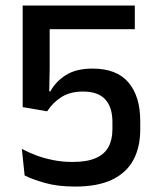

<svg xmlns="http://www.w3.org/2000/svg" viewBox="-20 -659 566 690"><path d="M250 11.5Q187 11.5 140.8 -1.8Q94.5 -15 68.5 -28.5L58.5 -124Q80.5 -112 108.8 -101.2Q137 -90.5 170.2 -83.8Q203.5 -77 241 -77Q292.5 -77 324 -90.8Q355.5 -104.5 369.8 -130.8Q384 -157 384 -194V-221.5Q384 -273 358.5 -301.5Q333 -330 278 -330Q233 -330 201.8 -310.8Q170.5 -291.5 149.5 -259L61.5 -274V-639H464.5V-554H158.5V-414.5L157 -330.5H161Q180 -366 216.8 -389.2Q253.5 -412.5 313 -412.5Q399.5 -412.5 441.8 -362.5Q484 -312.5 484 -224.5V-193Q484 -130.5 459.5 -84.5Q435 -38.5 383.2 -13.5Q331.5 11.5 250 11.5Z"/></svg>

Font: Anek Malayalam Medium
Style: Regular
Weight: 500
Designer: Maithili Shingre (Malayalam) & Yesha Goshar (Latin)
Foundry: Ek Type
Version: Version 1.003